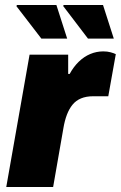

<svg xmlns="http://www.w3.org/2000/svg" viewBox="-20 -746 482 766"><path d="M5 0 98 -528H252V-451H258Q273 -479 294 -499.5Q315 -520 340 -530.5Q365 -541 392 -541Q408 -541 421 -537.5Q434 -534 442 -530L412 -362H352Q324 -362 303.5 -353.5Q283 -345 269.5 -328.5Q256 -312 247 -288.5Q238 -265 233 -235L192 0ZM331 -592 232 -722 234 -726H391L434 -592ZM145 -592 45 -722 48 -726H205L248 -592Z"/></svg>

Font: Archivo SemiCondensed Black
Style: Italic
Weight: 900
Width: 4
Italic angle: -10°
Designer: Hector Gatti
Foundry: Omnibus-Type
Version: Version 2.001